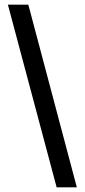

<svg xmlns="http://www.w3.org/2000/svg" viewBox="-20 -727 366 827"><path d="M102 -707 311 80H224L14 -707Z"/></svg>

Font: Blinker SemiBold
Style: Regular
Weight: 600
Designer: Juergen Huber
Foundry: supertype
Version: Version 1.015;PS 1.15;hotconv 1.0.88;makeotf.lib2.5.647800